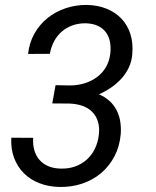

<svg xmlns="http://www.w3.org/2000/svg" viewBox="-20 -741 627 771"><path d="M203.1 -398.9 261.2 -397.9Q291 -397.9 318.6 -406.2Q346.2 -414.6 368.2 -430.4Q390.1 -446.3 404.5 -470Q418.9 -493.7 422.9 -525.4Q425.8 -551.8 421.4 -574Q417 -596.2 404.5 -612.3Q392.1 -628.4 372.3 -637.5Q352.5 -646.5 324.7 -647.5Q295.9 -647.9 271.5 -639.2Q247.1 -630.4 228.3 -614.3Q209.5 -598.1 197.3 -575.4Q185.1 -552.7 180.2 -524.9L92.8 -524.4Q97.7 -569.8 118.4 -606.4Q139.2 -643.1 171.1 -668.7Q203.1 -694.3 243.9 -708Q284.7 -721.7 329.1 -721.2Q373 -720.2 408.4 -705.8Q443.8 -691.4 468 -665.8Q492.2 -640.1 503.7 -604Q515.1 -567.9 511.2 -523.4Q508.8 -494.1 497.1 -469.5Q485.4 -444.8 467 -424.8Q448.7 -404.8 425.8 -389.2Q402.8 -373.5 377.4 -362.3Q402.3 -351.6 420.2 -335.2Q438 -318.8 448.5 -297.9Q459 -276.9 462.9 -252.7Q466.8 -228.5 464.8 -202.1Q460.4 -152.8 439.7 -113.3Q418.9 -73.7 386 -45.9Q353 -18.1 310.1 -3.7Q267.1 10.7 218.8 9.8Q174.8 8.8 138.2 -5.4Q101.6 -19.5 75.9 -45.2Q50.3 -70.8 36.6 -106.9Q22.9 -143.1 25.4 -188L113.3 -187.5Q111.3 -160.2 117.9 -137.7Q124.5 -115.2 138.4 -99.1Q152.3 -83 173.8 -73.7Q195.3 -64.5 223.1 -64Q254.9 -63 281.5 -72.5Q308.1 -82 328.1 -99.9Q348.1 -117.7 360.8 -143.3Q373.5 -168.9 377 -200.2Q380.4 -230.5 373 -253.4Q365.7 -276.4 350.1 -292Q334.5 -307.6 311 -315.9Q287.6 -324.2 258.3 -325.2L189.9 -325.7Z"/></svg>

Font: Roboto Mono
Style: Italic
Weight: 400
Designer: Google
Version: Version 2.000985; 2015; ttfautohint (v1.3)